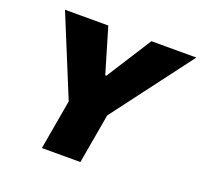

<svg xmlns="http://www.w3.org/2000/svg" viewBox="-122 -838 1023 975"><g transform="rotate(20 389.5 -350.0)"><path d="M199 0H407L454 -269L779 -700H536L381 -457H375L303 -700H69L246 -269Z"/></g></svg>

Font: Fixel Display 20240404 Black
Style: Italic
Weight: 900
Italic angle: -10°
Designer: AlfaBravo + MacPaw
Foundry: Kyrylo Tkachov, Marchela Mozhyna, Serhii Makarenko, Maria Weinstein, Zakhar Kryvoshyya
Version: Version 1.211;Glyphs 3.2 (3225)